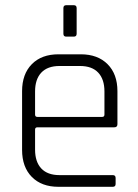

<svg xmlns="http://www.w3.org/2000/svg" viewBox="-20 -719 532 739"><path d="M224 -589V-688Q224 -699 235 -699H264Q275 -699 275 -688V-589Q275 -578 264 -578H235Q224 -578 224 -589ZM414 0H205Q140 0 102.5 -38Q65 -76 65 -142V-368Q65 -434 102.5 -472Q140 -510 205 -510H291Q356 -510 394 -472Q432 -434 432 -368V-241Q432 -229 420 -229H124Q115 -229 115 -220V-143Q115 -96 139 -70.5Q163 -45 209 -45H414Q425 -45 425 -34V-11Q425 0 414 0ZM124 -269H373Q382 -269 382 -278V-367Q382 -414 358 -439.5Q334 -465 288 -465H209Q163 -465 139 -439.5Q115 -414 115 -367V-278Q115 -269 124 -269Z"/></svg>

Font: Rajdhani
Style: Regular
Weight: 400
Designer: Satya Rajpurohit, Jyotish Sonowal
Foundry: Indian Type Foundry
Version: Version 1.201;PS 1.0;hotconv 1.0.78;makeotf.lib2.5.61930; tt